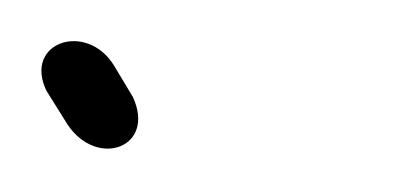

<svg xmlns="http://www.w3.org/2000/svg" viewBox="-33 -358 187 91"><path d="M-11 -315 -1 -299C13 -278 41 -288 30 -312L21 -327C8 -348 -22 -338 -11 -315Z"/></svg>

Font: Stray Cat
Style: SuExtOpObl
Weight: 400
Version: Version 1.0